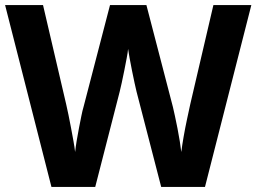

<svg xmlns="http://www.w3.org/2000/svg" viewBox="-20 -734 1007 754"><path d="M967 -714 785 0H613L516 -375Q513 -386 508.5 -408Q504 -430 498.5 -456Q493 -482 489 -505.5Q485 -529 483 -542Q482 -529 477.5 -505.5Q473 -482 468 -456.5Q463 -431 458 -408.5Q453 -386 450 -374L354 0H182L0 -714H149L240 -324Q244 -307 249 -282.5Q254 -258 259 -231.5Q264 -205 268.5 -180Q273 -155 275 -137Q277 -156 281 -180.5Q285 -205 290 -230.5Q295 -256 299.5 -278.5Q304 -301 308 -314L412 -714H555L659 -314Q662 -301 667 -278.5Q672 -256 677 -230Q682 -204 686 -179.5Q690 -155 692 -137Q695 -162 701 -196.5Q707 -231 714.5 -266Q722 -301 727 -324L818 -714Z"/></svg>

Font: Noto Sans Telugu
Style: Regular
Weight: 400
Designer: Jelle Bosma - Monotype Design Team
Foundry: Monotype Imaging Inc.
Version: Version 2.003